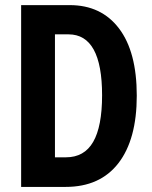

<svg xmlns="http://www.w3.org/2000/svg" viewBox="-20 -734 598 754"><path d="M63 -713.9H253.9Q377.9 -713.9 447.5 -622.1Q517.1 -530.3 517.1 -358.4Q517.1 -186.5 445.1 -93.3Q373 0 237.8 0H63ZM195.8 -599.1V-116.2H238.8Q311 -116.2 345.9 -176.8Q380.9 -237.3 380.9 -359.9Q380.9 -599.1 249 -599.1Z"/></svg>

Font: Open Sans Hebrew Condensed
Style: Bold
Weight: 700
Width: 3
Foundry: Ascender Corporation, Yanek Iontef
Version: Version 2.001;PS 002.001;hotconv 1.0.70;makeotf.lib2.5.58329